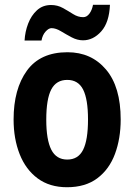

<svg xmlns="http://www.w3.org/2000/svg" viewBox="-20 -775 564 805"><path d="M486 -274Q486 -194 462 -129.5Q438 -65 388 -27.5Q338 10 261 10Q188 10 138 -27Q88 -64 62.5 -128.5Q37 -193 37 -274Q37 -402 93 -479Q149 -556 263 -556Q363 -556 424.5 -483.5Q486 -411 486 -274ZM174 -273Q174 -189 195 -147.5Q216 -106 262 -106Q308 -106 328.5 -147Q349 -188 349 -274Q349 -359 328.5 -399.5Q308 -440 262 -440Q216 -440 195 -400Q174 -360 174 -273ZM83 -605Q85 -642 98 -676Q111 -710 135 -732Q159 -754 194 -754Q221 -754 243.5 -741.5Q266 -729 286.5 -716Q307 -703 329 -703Q344 -703 355 -718Q366 -733 370 -755H441Q438 -681 404.5 -643.5Q371 -606 328 -606Q304 -606 280.5 -618.5Q257 -631 235.5 -644Q214 -657 196 -657Q184 -657 171 -642.5Q158 -628 154 -605Z"/></svg>

Font: Noto Sans Kannada Condensed
Style: Bold
Weight: 700
Width: 3
Designer: Jelle Bosma - Monotype Design Team
Foundry: Monotype Imaging Inc.
Version: Version 2.005; ttfautohint (v1.8.4.7-5d5b)